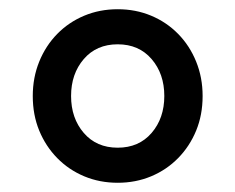

<svg xmlns="http://www.w3.org/2000/svg" viewBox="-20 -730 510 416"><path d="M235 -334Q196 -334 162.5 -348Q129 -362 104 -387.5Q79 -413 65 -447Q51 -481 51 -522Q51 -562 65 -596.5Q79 -631 104 -656.5Q129 -682 162.5 -696Q196 -710 235 -710Q274 -710 307.5 -696Q341 -682 366 -656.5Q391 -631 405 -596.5Q419 -562 419 -522Q419 -481 405 -447Q391 -413 366 -387.5Q341 -362 307.5 -348Q274 -334 235 -334ZM235 -410Q281 -410 308.5 -442Q336 -474 336 -522Q336 -570 308.5 -602Q281 -634 235 -634Q189 -634 161.5 -602Q134 -570 134 -522Q134 -474 161.5 -442Q189 -410 235 -410Z"/></svg>

Font: IBM Plex Serif
Style: Bold
Weight: 700
Designer: Mike Abbink, Paul van der Laan, Pieter van Rosmalen
Foundry: Bold Monday
Version: Version 2.008